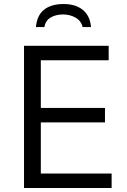

<svg xmlns="http://www.w3.org/2000/svg" viewBox="-20 -940 635 960"><path d="M538.1 -72.3V0H100.1V-710.9H523.4V-638.7H184.1V-400.4H504.9V-328.1H184.1V-72.3ZM435.1 -804.7H393.1Q385.7 -835.9 357.9 -851.8Q330.1 -867.7 294.9 -867.7Q259.3 -867.7 233.4 -852.5Q207.5 -837.4 202.1 -804.7H159.7Q164.6 -862.8 200.2 -891.4Q235.8 -919.9 298.3 -919.9Q357.9 -919.9 394 -890.6Q430.2 -861.3 435.1 -804.7Z"/></svg>

Font: RGR Online_21
Style: Regular
Weight: 400
Italic angle: -12°
Designer: vernon adams
Foundry: vernon adams
Version: Version 1.000